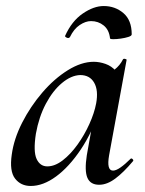

<svg xmlns="http://www.w3.org/2000/svg" viewBox="-20 -604 481 637"><path d="M82 13Q49 13 30 -11.5Q11 -36 19 -91Q26 -143 53.5 -197Q81 -251 120.5 -297Q160 -343 205 -371Q250 -399 291 -399Q310 -399 330 -392Q350 -385 364.5 -368.5Q379 -352 381 -326L327 -357Q342 -359 360 -373Q378 -387 388 -407Q390 -410 395.5 -408.5Q401 -407 400 -405L342 -89Q333 -38 355 -38Q365 -38 380 -48.5Q395 -59 413 -77Q416 -80 420 -76Q424 -72 421 -69Q390 -32 362.5 -11.5Q335 9 309 9Q280 9 270 -14Q260 -37 268 -89L293 -229L313 -246Q287 -166 248 -108Q209 -50 166 -18.5Q123 13 82 13ZM137 -52Q162 -52 188 -72Q214 -92 237 -124Q260 -156 276.5 -192.5Q293 -229 299 -261Q307 -304 292.5 -329.5Q278 -355 246 -355Q216 -354 185.5 -328.5Q155 -303 132 -259.5Q109 -216 99 -160Q90 -101 101.5 -76.5Q113 -52 137 -52ZM345 -477Q342 -505 324 -519.5Q306 -534 282 -534Q264 -534 244.5 -521Q225 -508 212 -481Q208 -476 201.5 -479Q195 -482 196 -485Q218 -534 254.5 -559Q291 -584 324 -584Q362 -584 389.5 -560.5Q417 -537 417 -490Q417 -485 406 -481.5Q395 -478 381 -476Q367 -474 356 -474Q345 -474 345 -477Z"/></svg>

Font: Cormorant SemiBold
Style: Italic
Weight: 600
Italic angle: -10°
Designer: Christian Thalmann (Catharsis Fonts)
Foundry: Catharsis Fonts
Version: Version 4.000